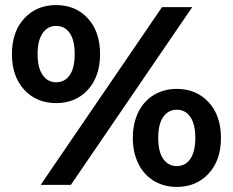

<svg xmlns="http://www.w3.org/2000/svg" viewBox="-20 -728 917 756"><path d="M27 -515Q27 -603 75.5 -655.5Q124 -708 201 -708Q278 -708 326 -655.5Q374 -603 374 -515Q374 -427 326 -374.5Q278 -322 201 -322Q124 -322 75.5 -374.5Q27 -427 27 -515ZM618 -700H737L259 0H140ZM274 -515Q274 -570 254.5 -598Q235 -626 201 -626Q168 -626 148 -597.5Q128 -569 128 -515Q128 -461 148 -432.5Q168 -404 201 -404Q235 -404 254.5 -432Q274 -460 274 -515ZM503 -185Q503 -243 525 -287Q547 -331 586.5 -354.5Q626 -378 676 -378Q753 -378 801.5 -325.5Q850 -273 850 -185Q850 -97 801.5 -44.5Q753 8 676 8Q626 8 586.5 -15.5Q547 -39 525 -83Q503 -127 503 -185ZM749 -185Q749 -239 729.5 -267.5Q710 -296 676 -296Q643 -296 623 -268Q603 -240 603 -185Q603 -130 623 -102Q643 -74 676 -74Q710 -74 729.5 -102.5Q749 -131 749 -185Z"/></svg>

Font: Montserrat-Bold
Style: Bold
Weight: 700
Version: Version 7.200